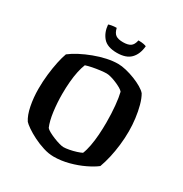

<svg xmlns="http://www.w3.org/2000/svg" viewBox="-205 -1071 1172 1227"><g transform="rotate(30 381.0 -457.0)"><path d="M363 0Q326 0 285.8 -12.8Q245.5 -25.5 209.2 -43.8Q173 -62 146.2 -80.5Q119.5 -99 109.5 -110.5Q86.5 -145 74.8 -204Q63 -263 63 -328Q63 -382 69 -434.5Q75 -487 84.5 -531.8Q94 -576.5 105 -605.5Q132.5 -627 171.2 -647.2Q210 -667.5 254.5 -684.2Q299 -701 343 -710.5Q387 -720 424.5 -720Q452 -720 485.2 -712Q518.5 -704 551.5 -691Q584.5 -678 610.2 -662.8Q636 -647.5 648.5 -632.5Q665 -604.5 676.2 -562.8Q687.5 -521 693.5 -473.8Q699.5 -426.5 699.5 -380.5Q699.5 -329 693.5 -278Q687.5 -227 677 -181.2Q666.5 -135.5 652.5 -97.5Q625.5 -76 578 -53Q530.5 -30 474.2 -15Q418 0 363 0ZM386.5 -84Q403.5 -84 428.8 -88.8Q454 -93.5 478.2 -101.2Q502.5 -109 514.5 -115.5Q526 -143.5 533.2 -182.2Q540.5 -221 543.8 -266.2Q547 -311.5 547 -357.5Q547 -422.5 541.5 -480Q536 -537.5 527 -573.5Q520.5 -582 503.8 -591.8Q487 -601.5 466.2 -610.2Q445.5 -619 425.5 -624.5Q405.5 -630 392 -630Q374.5 -630 346.8 -626.5Q319 -623 291.2 -617.5Q263.5 -612 244.5 -605.5Q234 -580 226.2 -544Q218.5 -508 214.8 -464.8Q211 -421.5 211 -374.5Q211 -310.5 219.2 -247.5Q227.5 -184.5 245 -143.5Q252 -134.5 270.8 -124.2Q289.5 -114 312.2 -104.8Q335 -95.5 355.8 -89.8Q376.5 -84 386.5 -84ZM381.5 -776.5Q310.5 -776.5 279 -813Q247.5 -849.5 243 -905.5Q249.5 -908.5 266 -911.5Q282.5 -914.5 301.5 -914.5Q309.5 -880 327.8 -867.5Q346 -855 381.5 -855Q417.5 -855 436.2 -867.5Q455 -880 462 -914.5Q486.5 -914.5 500.8 -911.5Q515 -908.5 521 -905.5Q515.5 -844.5 482.2 -810.5Q449 -776.5 381.5 -776.5Z"/></g></svg>

Font: Texturina Medium
Style: Regular
Weight: 500
Designer: Guillermo Torres Carreño
Foundry: Omnibus-Type
Version: Version 1.003